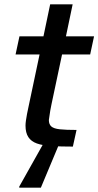

<svg xmlns="http://www.w3.org/2000/svg" viewBox="-20 -678 455 888"><path d="M317 0Q261 0 219 -2.5Q177 -5 150.5 -14.5Q124 -24 111 -44Q98 -64 98 -97Q98 -107 100 -121Q102 -135 105 -151Q108 -167 111 -180L163 -426H52L70 -510H181L212 -658H316L285 -510H415L397 -426H267L218 -195Q215 -181 212.5 -166.5Q210 -152 208.5 -140Q207 -128 206 -123Q206 -103 217.5 -93Q229 -83 257 -80Q285 -77 334 -77ZM69 190V185L183 -18H254V-13L169 190Z"/></svg>

Font: Saira SemiExpanded Medium
Style: Italic
Weight: 500
Width: 6
Italic angle: -12°
Designer: Hector Gatti with collaboration of the Omnibus-Type team
Foundry: Omnibus-Type
Version: Version 1.101